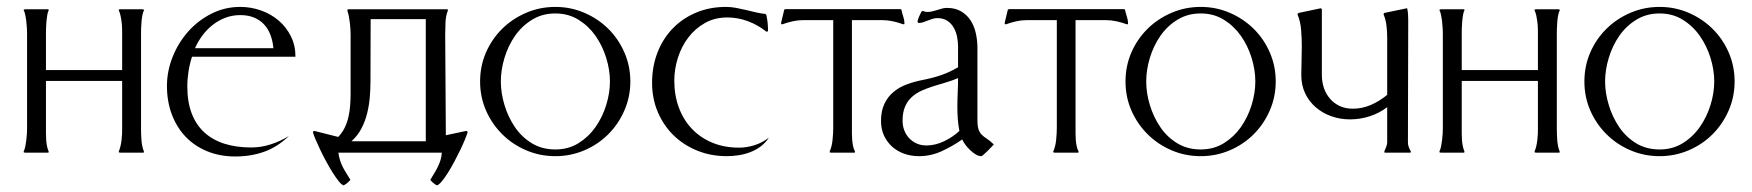

<svg xmlns="http://www.w3.org/2000/svg" viewBox="-20 -446 5118 561"><path d="M114.3 -71.3Q114.3 -64.5 114.3 -55.4Q114.3 -46.4 115 -36.9Q115.7 -27.3 117.4 -18.8Q119.1 -10.3 122.1 -3.9V-1L121.1 0H52.7Q52.2 0 51 -0.5Q49.8 -1 49.3 -1V-3.9Q52.2 -9.8 54 -18.6Q55.7 -27.3 56.9 -36.9Q58.1 -46.4 58.6 -55.4Q59.1 -64.5 59.1 -71.3V-347.7Q59.1 -353.5 58.6 -363.3Q58.1 -373 56.9 -383.3Q55.7 -393.6 53.7 -402.8Q51.8 -412.1 48.8 -417L52.7 -418.9H120.1L123 -417Q120.1 -413.1 118.4 -403.8Q116.7 -394.5 115.7 -383.8Q114.7 -373 114.5 -363Q114.3 -353 114.3 -347.7V-241.2H336.9V-347.7Q336.9 -354.5 336.7 -363.8Q336.4 -373 335.2 -382.6Q334 -392.1 332 -400.9Q330.1 -409.7 327.1 -415.5V-418Q327.6 -418 328.9 -418.5Q330.1 -418.9 330.6 -418.9H397.5L401.4 -417Q398.4 -412.6 396.5 -403.6Q394.5 -394.5 393.6 -383.8Q392.6 -373 392.3 -363.3Q392.1 -353.5 392.1 -347.7V-71.3Q392.1 -64 392.3 -54.9Q392.6 -45.9 393.3 -36.9Q394 -27.8 395.8 -19Q397.5 -10.3 400.4 -3.9V-1L399.4 0H330.6Q330.1 0 328.9 -0.5Q327.6 -1 327.1 -1V-3.9Q330.1 -10.3 332 -18.8Q334 -27.3 335.2 -36.9Q336.4 -46.4 336.7 -55.4Q336.9 -64.5 336.9 -71.3V-209.5H114.3Z M541 -280.3Q534.2 -259.3 530.8 -237.3Q527.3 -215.3 527.3 -193.4Q527.3 -148.4 540 -115Q552.7 -81.5 576.9 -59.3Q601.1 -37.1 635.7 -26.1Q670.4 -15.1 713.9 -15.1Q743.2 -15.1 771.2 -24.2Q799.3 -33.2 824.2 -48.8Q791 -16.6 752.2 -2.7Q713.4 11.2 667.5 11.2Q622.1 11.2 585 -4.2Q547.9 -19.5 522 -46.9Q496.1 -74.2 481.9 -112.1Q467.8 -149.9 467.8 -194.8Q467.8 -238.3 484.4 -279.8Q501 -321.3 529.8 -353.8Q558.6 -386.2 597.7 -406Q636.7 -425.8 682.1 -425.8Q713.4 -425.8 742.4 -415.5Q771.5 -405.3 793.9 -386.2Q816.4 -367.2 829.8 -340.3Q843.3 -313.5 843.3 -280.3ZM778.8 -305.2Q776.9 -326.7 770 -344.5Q763.2 -362.3 751.2 -375Q739.3 -387.7 721.9 -394.8Q704.6 -401.9 682.1 -401.9Q659.2 -401.9 638.9 -394.3Q618.7 -386.7 601.8 -373.5Q585 -360.4 571.8 -342.8Q558.6 -325.2 549.8 -305.2Z M968.8 0Q970.2 11.7 973.4 22Q976.6 32.2 981.4 41.7Q986.3 51.3 992.2 60.5Q998 69.8 1003.9 79.6Q999.5 84.5 994.6 88.6Q989.7 92.8 983.9 95.7Q978 93.8 969.7 83.5Q961.4 73.2 951.9 58.1Q942.4 43 932.9 25.4Q923.3 7.8 915.5 -8.8Q907.7 -25.4 901.9 -38.8Q896 -52.2 894.5 -59.1L895.5 -62.5L898.4 -63.5L968.3 -45.9Q980 -58.1 987.3 -73.2Q994.6 -88.4 998.3 -105Q1002 -121.6 1003.2 -138.9Q1004.4 -156.2 1004.4 -172.4V-344.7Q1004.4 -352.1 1003.9 -361.1Q1003.4 -370.1 1002.2 -379.6Q1001 -389.2 999.3 -398.2Q997.6 -407.2 995.1 -414.1V-417L996.6 -418.9H1286.6L1288.1 -418H1288.6V-415Q1282.7 -400.9 1281.7 -380.6Q1280.8 -360.4 1280.8 -344.7L1282.7 -50.8L1342.3 -63.5L1345.2 -62.5L1346.2 -59.1Q1344.2 -52.2 1338.6 -38.6Q1333 -24.9 1325.2 -8.5Q1317.4 7.8 1307.9 25.6Q1298.3 43.5 1289.1 58.3Q1279.8 73.2 1271.2 83.5Q1262.7 93.8 1256.8 95.7Q1251 92.8 1246.1 88.6Q1241.2 84.5 1237.3 79.6Q1243.2 69.3 1248.8 60.3Q1254.4 51.3 1259 42Q1263.7 32.7 1266.8 22.7Q1270 12.7 1271 0ZM1063 -390.1Q1063 -344.7 1062.7 -299.8Q1062.5 -254.9 1062.5 -209.5Q1062.5 -186.5 1060.5 -162.4Q1058.6 -138.2 1052.7 -114.7Q1046.9 -91.3 1035.9 -70.3Q1024.9 -49.3 1006.8 -33.2H1224.1V-390.1Z M1602.5 -406.7Q1564.5 -406.7 1534.7 -388.4Q1504.9 -370.1 1484.9 -341.3Q1464.8 -312.5 1454.1 -277.1Q1443.4 -241.7 1443.4 -208Q1443.4 -174.3 1454.1 -138.9Q1464.8 -103.5 1484.6 -74.5Q1504.4 -45.4 1534.2 -27.3Q1564 -9.3 1602.5 -9.3Q1640.6 -9.3 1670.2 -27.6Q1699.7 -45.9 1720 -74.7Q1740.2 -103.5 1751.2 -138.9Q1762.2 -174.3 1762.2 -208Q1762.2 -241.7 1751.2 -277.1Q1740.2 -312.5 1720 -341.3Q1699.7 -370.1 1670.2 -388.4Q1640.6 -406.7 1602.5 -406.7ZM1602.5 -425.8Q1647.5 -425.8 1687.3 -408.7Q1727.1 -391.6 1757.1 -362.1Q1787.1 -332.5 1804.4 -292.7Q1821.8 -252.9 1821.8 -208Q1821.8 -163.1 1804.4 -123.3Q1787.1 -83.5 1757.3 -53.7Q1727.5 -23.9 1687.5 -6.8Q1647.5 10.3 1602.5 10.3Q1557.6 10.3 1517.6 -6.8Q1477.5 -23.9 1447.5 -53.7Q1417.5 -83.5 1400.1 -123Q1382.8 -162.6 1382.8 -208Q1382.8 -253.4 1400.1 -293Q1417.5 -332.5 1447.5 -362.1Q1477.5 -391.6 1517.6 -408.7Q1557.6 -425.8 1602.5 -425.8Z M2105 -395Q2068.4 -395 2039.6 -378.7Q2010.7 -362.3 1991 -336.2Q1971.2 -310.1 1960.7 -277.1Q1950.2 -244.1 1950.2 -210.4Q1950.2 -168 1963.4 -132.1Q1976.6 -96.2 2001.2 -70.1Q2025.9 -43.9 2060.8 -29.3Q2095.7 -14.6 2139.2 -14.6Q2162.6 -14.6 2185.3 -22Q2208 -29.3 2226.6 -43.9Q2216.8 -28.8 2202.9 -18.3Q2189 -7.8 2172.4 -1.5Q2155.8 4.9 2138.2 7.6Q2120.6 10.3 2103.5 10.3Q2057.1 10.3 2017.3 -5.9Q1977.5 -22 1948.2 -50.5Q1918.9 -79.1 1902.1 -118.4Q1885.3 -157.7 1885.3 -204.1Q1885.3 -251.5 1900.9 -292Q1916.5 -332.5 1945.1 -362.3Q1973.6 -392.1 2013.4 -408.9Q2053.2 -425.8 2101.1 -425.8Q2115.7 -425.8 2130.1 -423.1Q2144.5 -420.4 2158.9 -417Q2173.3 -413.6 2187.5 -410.2Q2201.7 -406.7 2216.3 -405.3L2219.2 -402.3Q2221.7 -391.1 2222.9 -379.2Q2224.1 -367.2 2224.1 -355.5L2221.7 -353.5H2219.2Q2194.8 -373 2165.5 -384Q2136.2 -395 2105 -395Z M2610.4 -419.4 2613.8 -418Q2615.7 -408.2 2619.4 -396.7Q2623 -385.3 2622.6 -375.5L2619.1 -375Q2604.5 -380.4 2588.9 -383.8Q2573.2 -387.2 2557.6 -387.2H2469.2V-72.3Q2469.2 -65.4 2469.2 -56.2Q2469.2 -46.9 2470 -37.4Q2470.7 -27.8 2472.7 -18.8Q2474.6 -9.8 2478 -3.9V-1L2477.1 0H2407.2Q2406.7 0 2405.8 -0.5Q2404.8 -1 2404.3 -1V-3.9Q2407.2 -9.8 2409.4 -18.6Q2411.6 -27.3 2412.6 -37.1Q2413.6 -46.9 2414.1 -56.2Q2414.6 -65.4 2414.6 -72.3V-387.2H2327.1Q2311.5 -387.2 2296.1 -383.8Q2280.8 -380.4 2266.1 -375L2262.7 -375.5L2262.2 -378.9L2271.5 -418L2275.4 -419.4Z M2779.3 -309.6Q2779.3 -324.2 2776.4 -338.9Q2773.4 -353.5 2766.4 -365.7Q2759.3 -377.9 2747.6 -385.5Q2735.8 -393.1 2718.8 -393.1Q2711.9 -393.1 2704.8 -390.9Q2697.8 -388.7 2690.9 -386Q2684.1 -383.3 2677.7 -381.1Q2671.4 -378.9 2665.5 -378.9Q2661.1 -378.9 2661.1 -383.3Q2661.1 -385.7 2662.4 -389.6Q2663.6 -393.6 2665.5 -397.7Q2667.5 -401.9 2669.4 -405.8Q2671.4 -409.7 2672.4 -412.1L2676.3 -414.1Q2682.6 -411.1 2689.9 -411.1Q2697.3 -411.1 2704.3 -412.8Q2711.4 -414.6 2718.3 -416.7Q2725.1 -418.9 2732.2 -420.9Q2739.3 -422.9 2746.6 -422.9Q2771.5 -422.9 2788.6 -412.6Q2805.7 -402.3 2816.2 -386Q2826.7 -369.6 2831.3 -348.6Q2835.9 -327.6 2835.9 -306.2V-96.7Q2835.9 -77.6 2839.1 -68.1Q2842.3 -58.6 2848.4 -52.5Q2854.5 -46.4 2863.3 -40.8Q2872.1 -35.2 2883.8 -23.9Q2881.8 -22 2876.7 -16.4Q2871.6 -10.7 2865.5 -4.9Q2859.4 1 2854.2 5.6Q2849.1 10.3 2847.2 10.3Q2839.4 10.3 2830.8 5.1Q2822.3 0 2814.5 -7.6Q2806.6 -15.1 2800.5 -23.4Q2794.4 -31.7 2791.5 -38.6Q2763.7 -19 2731.9 -4.4Q2700.2 10.3 2665 10.3Q2642.1 10.3 2622.1 3.2Q2602.1 -3.9 2586.9 -17.3Q2571.8 -30.8 2563 -49.8Q2554.2 -68.8 2554.2 -92.3Q2554.2 -121.6 2564 -142.3Q2573.7 -163.1 2590.6 -177.2Q2607.4 -191.4 2630.1 -199.7Q2652.8 -208 2678.7 -212.9Q2706.1 -218.3 2730.7 -226.8Q2755.4 -235.4 2779.3 -249.5ZM2783.2 -63.5Q2779.8 -80.6 2778.6 -98.1Q2777.3 -115.7 2777.3 -133.3Q2777.3 -154.8 2778.3 -175.5Q2779.3 -196.3 2779.3 -217.8Q2762.2 -210.4 2743.7 -205.1Q2725.1 -199.7 2707.3 -194.1Q2689.5 -188.5 2673.1 -181.2Q2656.7 -173.8 2644.3 -162.6Q2631.8 -151.4 2624.5 -134.5Q2617.2 -117.7 2617.2 -93.3Q2617.2 -78.1 2622.3 -64.9Q2627.4 -51.8 2636.7 -42Q2646 -32.2 2658.7 -26.6Q2671.4 -21 2687 -21Q2712.9 -21 2738.8 -33.4Q2764.6 -45.9 2783.2 -63.5Z M3263.7 -419.4 3267.1 -418Q3269 -408.2 3272.7 -396.7Q3276.4 -385.3 3275.9 -375.5L3272.5 -375Q3257.8 -380.4 3242.2 -383.8Q3226.6 -387.2 3210.9 -387.2H3122.6V-72.3Q3122.6 -65.4 3122.6 -56.2Q3122.6 -46.9 3123.3 -37.4Q3124 -27.8 3126 -18.8Q3127.9 -9.8 3131.3 -3.9V-1L3130.4 0H3060.5Q3060.1 0 3059.1 -0.5Q3058.1 -1 3057.6 -1V-3.9Q3060.5 -9.8 3062.7 -18.6Q3064.9 -27.3 3065.9 -37.1Q3066.9 -46.9 3067.4 -56.2Q3067.9 -65.4 3067.9 -72.3V-387.2H2980.5Q2964.8 -387.2 2949.5 -383.8Q2934.1 -380.4 2919.4 -375L2916 -375.5L2915.5 -378.9L2924.8 -418L2928.7 -419.4Z M3488.3 -406.7Q3450.2 -406.7 3420.4 -388.4Q3390.6 -370.1 3370.6 -341.3Q3350.6 -312.5 3339.8 -277.1Q3329.1 -241.7 3329.1 -208Q3329.1 -174.3 3339.8 -138.9Q3350.6 -103.5 3370.4 -74.5Q3390.1 -45.4 3419.9 -27.3Q3449.7 -9.3 3488.3 -9.3Q3526.4 -9.3 3555.9 -27.6Q3585.4 -45.9 3605.7 -74.7Q3626 -103.5 3637 -138.9Q3647.9 -174.3 3647.9 -208Q3647.9 -241.7 3637 -277.1Q3626 -312.5 3605.7 -341.3Q3585.4 -370.1 3555.9 -388.4Q3526.4 -406.7 3488.3 -406.7ZM3488.3 -425.8Q3533.2 -425.8 3573 -408.7Q3612.8 -391.6 3642.8 -362.1Q3672.9 -332.5 3690.2 -292.7Q3707.5 -252.9 3707.5 -208Q3707.5 -163.1 3690.2 -123.3Q3672.9 -83.5 3643.1 -53.7Q3613.3 -23.9 3573.2 -6.8Q3533.2 10.3 3488.3 10.3Q3443.4 10.3 3403.3 -6.8Q3363.3 -23.9 3333.3 -53.7Q3303.2 -83.5 3285.9 -123Q3268.6 -162.6 3268.6 -208Q3268.6 -253.4 3285.9 -293Q3303.2 -332.5 3333.3 -362.1Q3363.3 -391.6 3403.3 -408.7Q3443.4 -425.8 3488.3 -425.8Z M3924.8 -97.2Q3896 -97.2 3870.4 -106.2Q3844.7 -115.2 3825 -132.1Q3805.2 -148.9 3793.7 -172.9Q3782.2 -196.8 3782.2 -227.1Q3782.2 -248 3783 -269Q3783.7 -290 3783.7 -311Q3783.7 -334 3781.7 -358.6Q3779.8 -383.3 3771 -404.3L3772 -406.2L3774.4 -408.2L3839.4 -421.9Q3841.3 -420.9 3842.3 -418.9V-227.1Q3842.3 -206.5 3848.4 -188.7Q3854.5 -170.9 3866.2 -157.5Q3877.9 -144 3894.5 -136.2Q3911.1 -128.4 3932.6 -128.4Q3960.4 -128.4 3986.1 -139.6Q4011.7 -150.9 4033.2 -168.9V-335.4Q4033.2 -353 4031.2 -370.4Q4029.3 -387.7 4022.5 -404.3Q4022.9 -406.2 4024.9 -408.2L4090.8 -421.9L4091.8 -420.9Q4093.8 -411.6 4094.2 -402.6Q4094.7 -393.6 4094.7 -383.8Q4094.7 -294.9 4094.2 -207Q4093.8 -119.1 4093.8 -29.8Q4093.8 -22.9 4096.2 -16.4Q4098.6 -9.8 4102.1 -3.9V-1L4100.1 0H4026.4L4024.9 -1V-3.9Q4027.3 -9.3 4030.3 -16.8Q4033.2 -24.4 4033.2 -29.8V-132.8Q4009.8 -115.2 3981.9 -106.2Q3954.1 -97.2 3924.8 -97.2Z M4251 -71.3Q4251 -64.5 4251 -55.4Q4251 -46.4 4251.7 -36.9Q4252.4 -27.3 4254.2 -18.8Q4255.9 -10.3 4258.8 -3.9V-1L4257.8 0H4189.5Q4189 0 4187.7 -0.5Q4186.5 -1 4186 -1V-3.9Q4189 -9.8 4190.7 -18.6Q4192.4 -27.3 4193.6 -36.9Q4194.8 -46.4 4195.3 -55.4Q4195.8 -64.5 4195.8 -71.3V-347.7Q4195.8 -353.5 4195.3 -363.3Q4194.8 -373 4193.6 -383.3Q4192.4 -393.6 4190.4 -402.8Q4188.5 -412.1 4185.5 -417L4189.5 -418.9H4256.8L4259.8 -417Q4256.8 -413.1 4255.1 -403.8Q4253.4 -394.5 4252.4 -383.8Q4251.5 -373 4251.2 -363Q4251 -353 4251 -347.7V-241.2H4473.6V-347.7Q4473.6 -354.5 4473.4 -363.8Q4473.1 -373 4471.9 -382.6Q4470.7 -392.1 4468.8 -400.9Q4466.8 -409.7 4463.9 -415.5V-418Q4464.4 -418 4465.6 -418.5Q4466.8 -418.9 4467.3 -418.9H4534.2L4538.1 -417Q4535.2 -412.6 4533.2 -403.6Q4531.2 -394.5 4530.3 -383.8Q4529.3 -373 4529.1 -363.3Q4528.8 -353.5 4528.8 -347.7V-71.3Q4528.8 -64 4529.1 -54.9Q4529.3 -45.9 4530 -36.9Q4530.8 -27.8 4532.5 -19Q4534.2 -10.3 4537.1 -3.9V-1L4536.1 0H4467.3Q4466.8 0 4465.6 -0.5Q4464.4 -1 4463.9 -1V-3.9Q4466.8 -10.3 4468.8 -18.8Q4470.7 -27.3 4471.9 -36.9Q4473.1 -46.4 4473.4 -55.4Q4473.6 -64.5 4473.6 -71.3V-209.5H4251Z M4829.1 -406.7Q4791 -406.7 4761.2 -388.4Q4731.4 -370.1 4711.4 -341.3Q4691.4 -312.5 4680.7 -277.1Q4669.9 -241.7 4669.9 -208Q4669.9 -174.3 4680.7 -138.9Q4691.4 -103.5 4711.2 -74.5Q4731 -45.4 4760.7 -27.3Q4790.5 -9.3 4829.1 -9.3Q4867.2 -9.3 4896.7 -27.6Q4926.3 -45.9 4946.5 -74.7Q4966.8 -103.5 4977.8 -138.9Q4988.8 -174.3 4988.8 -208Q4988.8 -241.7 4977.8 -277.1Q4966.8 -312.5 4946.5 -341.3Q4926.3 -370.1 4896.7 -388.4Q4867.2 -406.7 4829.1 -406.7ZM4829.1 -425.8Q4874 -425.8 4913.8 -408.7Q4953.6 -391.6 4983.6 -362.1Q5013.7 -332.5 5031 -292.7Q5048.3 -252.9 5048.3 -208Q5048.3 -163.1 5031 -123.3Q5013.7 -83.5 4983.9 -53.7Q4954.1 -23.9 4914.1 -6.8Q4874 10.3 4829.1 10.3Q4784.2 10.3 4744.1 -6.8Q4704.1 -23.9 4674.1 -53.7Q4644 -83.5 4626.7 -123Q4609.4 -162.6 4609.4 -208Q4609.4 -253.4 4626.7 -293Q4644 -332.5 4674.1 -362.1Q4704.1 -391.6 4744.1 -408.7Q4784.2 -425.8 4829.1 -425.8Z"/></svg>

Font: CAT Linz
Style: Regular
Weight: 400
Designer: Peter Wiegel
Foundry: Peter Wiegel
Version: Version 1.08